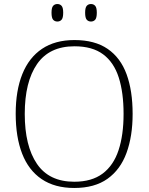

<svg xmlns="http://www.w3.org/2000/svg" viewBox="-20 -924 738 954"><path d="M349 10Q252 10 187 -34Q122 -78 90 -160.5Q58 -243 58 -359Q58 -474 91 -556Q124 -638 189 -681.5Q254 -725 350 -725Q451 -725 515 -681Q579 -637 609 -555Q639 -473 639 -358Q639 -247 608.5 -164Q578 -81 514 -35.5Q450 10 349 10ZM349 -21Q436 -21 490 -61.5Q544 -102 569 -177.5Q594 -253 594 -358Q594 -464 570 -539Q546 -614 492.5 -654Q439 -694 350 -694Q225 -694 164 -605.5Q103 -517 103 -358Q103 -199 163.5 -110Q224 -21 349 -21ZM432 -817Q419 -817 411 -826Q403 -835 403 -861Q403 -886 411 -895Q419 -904 432 -904Q445 -904 453 -895Q461 -886 461 -861Q461 -835 453 -826Q445 -817 432 -817ZM265 -817Q252 -817 244 -826Q236 -835 236 -861Q236 -886 244 -895Q252 -904 265 -904Q278 -904 286 -895Q294 -886 294 -861Q294 -835 286 -826Q278 -817 265 -817Z"/></svg>

Font: Noto Serif Hentaigana ExtraLight
Style: Regular
Weight: 200
Designer: Kazuhiro Yamada
Foundry: nipponia
Version: Version 1.000